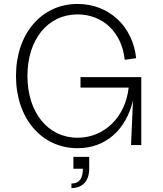

<svg xmlns="http://www.w3.org/2000/svg" viewBox="-20 -735 825 973"><path d="M373 16C515 16 618 -76 654 -226L644 0H696V-344H388V-291H632C616 -142 509 -37 373 -37C223 -37 119 -165 119 -350C119 -535 222 -662 373 -662C502 -662 598 -570 612 -432L670 -440C653 -602 532 -715 373 -715C190 -715 61 -564 61 -350C61 -136 190 16 373 16ZM342 195V218C399 218 432 182 432 120V60H352V120H400C400 171 381 195 342 195Z"/></svg>

Font: Uncut Sans Light
Style: Regular
Weight: 300
Designer: Kasper Nordkvist
Foundry: UNCUT.wtf
Version: Version 1.304;Glyphs 3.2 (3246)